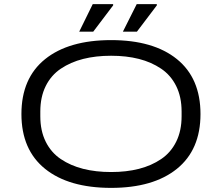

<svg xmlns="http://www.w3.org/2000/svg" viewBox="-20 -891 1067 923"><path d="M570.8 -738.8 637.2 -871.1H733.9V-865.2L638.2 -738.8ZM360.8 -738.8 425.8 -871.1H523.9V-865.2L428.2 -738.8ZM514.2 12.2Q310.5 12.2 196.8 -79.3Q83 -170.9 83 -342.8Q83 -515.1 196.8 -606.7Q310.5 -698.2 514.2 -698.2Q717.3 -698.2 830.6 -606.7Q943.8 -515.1 943.8 -342.8Q943.8 -170.9 830.3 -79.3Q716.8 12.2 514.2 12.2ZM853 -332V-355Q853 -424.8 827.1 -477.1Q801.3 -529.3 754.6 -560.8Q708 -592.3 647.9 -607.7Q587.9 -623 514.2 -623Q440.4 -623 379.9 -607.7Q319.3 -592.3 272.5 -560.8Q225.6 -529.3 199.7 -477.1Q173.8 -424.8 173.8 -355V-332Q173.8 -262.2 199.7 -210Q225.6 -157.7 272.5 -126.2Q319.3 -94.7 379.9 -79.3Q440.4 -64 514.2 -64Q587.9 -64 647.9 -79.3Q708 -94.7 754.6 -126.2Q801.3 -157.7 827.1 -210Q853 -262.2 853 -332Z"/></svg>

Font: Archivo Expanded Light
Style: Regular
Weight: 300
Width: 7
Designer: Hector Gatti
Foundry: Omnibus-Type
Version: Version 2.001